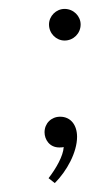

<svg xmlns="http://www.w3.org/2000/svg" viewBox="-20 -326 251 431"><path d="M103 85C130 58 153 16 153 -19C153 -45 139 -64 115 -64C95 -64 80 -49 80 -29C80 -13 91 5 113 5C116 5 120 5 123 4C122 24 106 52 89 74ZM161 -271C161 -290 145 -306 125 -306C106 -306 90 -290 90 -271C90 -251 106 -235 125 -235C145 -235 161 -251 161 -271Z"/></svg>

Font: Clicker Script
Style: Regular
Weight: 400
Designer: Astigmatic (AOETI)
Foundry: Astigmatic (AOETI)
Version: Version 1.000